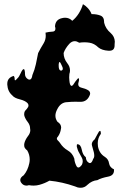

<svg xmlns="http://www.w3.org/2000/svg" viewBox="-20 -865 580 912"><path d="M335 20Q305.7 9.8 275.4 2.9Q245.1 -3.9 214.8 -6.8Q192.4 5.9 168 12.7Q154.3 16.6 139.6 16.6Q128.9 16.6 117.2 14.6Q111.3 16.6 105.5 16.6Q89.8 16.6 80.1 2Q76.2 -3.9 76.2 -9.8Q76.2 -22 92.8 -32.7Q112.3 -56.2 119.1 -89.4Q121.1 -98.6 121.1 -107.4Q121.1 -130.4 109.4 -150.4Q98.6 -158.7 95.7 -167.5Q94.7 -171.9 94.7 -176.8Q94.7 -180.7 95.7 -184.6Q99.6 -200.7 112.3 -217.8Q124 -231.9 124 -247.6Q124 -250 123 -252.4Q123 -252.4 123 -254.9Q123 -270.5 112.3 -284.7Q100.6 -299.3 95.7 -314.5Q94.7 -318.4 94.7 -322.3Q94.7 -326.2 95.7 -330.6Q97.7 -338.9 107.4 -347.7Q115.2 -356.9 115.2 -363.3V-364.7Q115.2 -370.6 110.4 -375.5Q99.6 -386.7 74.2 -393.1Q47.9 -399.4 38.1 -412.1Q16.6 -430.7 14.6 -462.9Q14.6 -463.9 14.6 -466.3Q14.6 -466.8 14.6 -467.3Q14.6 -495.6 44.9 -504.4Q49.8 -499.5 49.8 -489.7Q49.8 -488.8 49.8 -487.8V-487.3Q49.8 -483.4 51.8 -483.4Q54.7 -483.4 63.5 -493.7Q70.3 -499.5 78.1 -517.1Q85.9 -534.7 91.8 -536.6H92.8Q94.7 -536.6 95.7 -534.2Q97.7 -530.3 98.6 -520Q98.6 -517.1 98.6 -514.6Q98.6 -497.6 112.3 -489.3Q116.2 -486.8 120.1 -486.8Q130.9 -486.8 133.8 -508.3Q144.5 -533.2 150.4 -560.1Q156.2 -586.4 161.1 -612.8Q172.9 -636.2 187.5 -659.7Q197.3 -676.3 197.3 -695.3Q197.3 -702.6 196.3 -710Q211.9 -713.9 229.5 -714.8Q243.2 -715.3 243.2 -729Q243.2 -733.4 241.2 -739.7Q243.2 -772 274.4 -778.8Q282.2 -780.8 289.1 -780.8Q309.6 -780.8 323.2 -766.1Q341.8 -781.2 354.5 -801.8Q367.2 -822.3 374 -845.2Q387.7 -837.4 398.4 -825.2Q409.2 -813 415 -797.9Q417 -797.9 418 -797.9Q438.5 -797.9 456.1 -791.5Q474.6 -785.2 474.6 -759.8V-757.3Q481.4 -728.5 505.9 -708Q524.4 -691.4 525.4 -667.5Q525.4 -661.1 524.4 -654.3V-649.9Q524.4 -624 500 -624H495.1Q463.9 -626 447.3 -639.6Q427.7 -658.7 405.3 -662.1Q393.6 -664.1 380.9 -664.1Q368.2 -664.1 356.4 -662.1Q344.7 -669.4 335 -669.4Q321.3 -669.4 309.6 -657.2Q290 -635.7 282.2 -613.3Q282.2 -586.9 299.8 -564.5Q312.5 -548.8 312.5 -530.3Q312.5 -522.5 309.6 -513.7Q308.6 -507.8 308.6 -497.6Q308.6 -490.7 309.6 -481.9Q311.5 -460 318.4 -457.5Q319.3 -457 320.3 -457Q322.3 -457 324.2 -459Q328.1 -461.9 332 -468.8Q337.9 -478.5 347.7 -489.7Q350.6 -493.2 352.5 -493.2Q355.5 -493.2 355.5 -487.8Q355.5 -483.4 353.5 -475.6Q351.6 -469.7 351.6 -465.3Q351.6 -452.1 366.2 -448.7Q385.7 -444.3 399.4 -436Q405.3 -432.1 407.2 -426.3Q408.2 -423.8 408.2 -421.4Q408.2 -417 405.3 -410.6Q392.6 -381.3 362.3 -381.3Q360.4 -381.3 359.4 -381.3Q348.6 -381.8 338.9 -381.8Q318.4 -381.8 300.8 -379.9Q268.6 -379.9 252 -346.2Q243.2 -329.6 243.2 -315.4Q243.2 -300.3 252.9 -286.6Q270.5 -275.9 270.5 -258.8Q270.5 -255.9 269.5 -252.9Q266.6 -231.9 254.9 -215.8Q250 -211.4 250 -207Q250 -203.1 252.9 -199.7Q260.7 -192.4 265.6 -185.1Q279.3 -163.6 301.8 -150.4Q324.2 -137.7 333 -111.3Q334 -94.7 342.8 -77.1Q346.7 -69.3 352.5 -69.3Q359.4 -69.3 369.1 -82.5Q373 -90.8 373 -99.1Q373 -107.4 369.1 -115.2Q360.4 -130.4 352.5 -145.5Q348.6 -153.8 346.7 -162.1Q344.7 -166.5 344.7 -171.9Q344.7 -175.8 345.7 -179.7Q346.7 -179.7 347.7 -179.7Q363.3 -179.7 368.2 -154.8Q373 -128.9 387.7 -118.2Q388.7 -99.6 401.4 -92.3Q404.3 -90.3 407.2 -90.3Q416 -90.3 421.9 -108.4Q427.7 -116.2 427.7 -125Q427.7 -133.3 425.8 -141.6Q421.9 -157.7 417 -173.3Q416 -176.8 416 -179.7Q416 -191.9 429.7 -203.1Q432.6 -209.5 442.4 -226.6Q450.2 -243.2 455.1 -243.2H456.1Q457 -243.2 458 -239.7Q459 -237.3 459 -233.4V-229Q444.3 -209.5 444.3 -184.6Q444.3 -177.7 445.3 -169.9Q451.2 -136.2 478.5 -119.6Q495.1 -108.9 498 -89.4Q501 -69.8 521.5 -60.5Q521.5 -58.1 521.5 -55.7Q521.5 -31.2 493.2 -25.9Q461.9 -20 442.4 -9.3Q416 -6.8 395.5 12.7Q381.8 26.9 363.3 26.9Q355.5 26.9 347.7 24.9Q344.7 23.9 341.8 22.5Q338.9 21 335 20ZM272.5 -555.7Q266.6 -570.3 262.7 -570.3Q259.8 -570.3 258.8 -559.6Q258.8 -555.7 258.8 -551.8Q258.8 -535.6 265.6 -530.8Q267.6 -529.8 269.5 -529.8H271.5Q274.4 -530.3 277.3 -533.7Q278.3 -536.1 278.3 -538.6Q278.3 -541.5 277.3 -544.9Q274.4 -550.3 272.5 -555.7Z"/></svg>

Font: Brazier Flame
Style: Regular
Weight: 400
Designer: Walter E Stewart
Version: 0.1